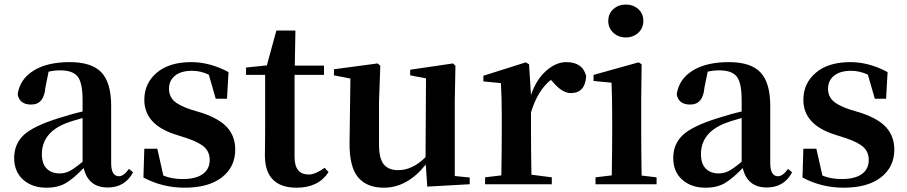

<svg xmlns="http://www.w3.org/2000/svg" viewBox="-20 -831 4090 866"><path d="M352.5 -101.6V-298.8Q293.9 -282.2 278.3 -275.4Q168.9 -232.4 168.9 -135.7Q168.9 -92.8 190.4 -70.8Q211.9 -48.8 249 -48.8Q273.4 -48.8 294.9 -60.1Q316.4 -71.3 352.5 -101.6ZM561.5 -69.3 580.1 -53.7Q543.9 14.6 465.8 14.6Q377.9 14.6 357.4 -73.2Q311.5 -25.4 276.4 -4.9Q241.2 15.6 189.5 15.6Q125 15.6 84.5 -20.5Q43.9 -56.6 43.9 -118.2Q43.9 -181.6 87.4 -222.2Q130.9 -262.7 244.1 -297.9Q304.7 -317.4 352.5 -328.1V-378.9Q352.5 -457 330.6 -485.4Q308.6 -513.7 251 -513.7Q225.6 -513.7 199.2 -507.8L184.6 -435.5Q178.7 -359.4 120.1 -359.4Q68.4 -359.4 59.6 -405.3Q69.3 -473.6 130.9 -512.2Q192.4 -550.8 294.9 -550.8Q393.6 -550.8 437.5 -504.4Q481.4 -458 481.4 -353.5V-95.7Q481.4 -36.1 516.6 -36.1Q538.1 -36.1 561.5 -69.3Z M840.8 -336.9 892.6 -321.3Q970.7 -294.9 1005.9 -254.9Q1041 -214.8 1041 -156.2Q1041 -78.1 981 -31.2Q920.9 15.6 812.5 15.6Q712.9 15.6 627 -30.3L630.9 -160.2H689.5L716.8 -39.1Q754.9 -23.4 803.7 -23.4Q863.3 -23.4 894.5 -45.9Q925.8 -68.4 925.8 -109.4Q925.8 -143.6 903.8 -165.5Q881.8 -187.5 825.2 -207L770.5 -224.6Q630.9 -269.5 630.9 -380.9Q630.9 -455.1 687 -502.9Q743.2 -550.8 842.8 -550.8Q926.8 -550.8 1010.7 -505.9L1003.9 -385.7H953.1L921.9 -494.1Q885.7 -511.7 845.7 -511.7Q796.9 -511.7 769.5 -489.7Q742.2 -467.8 742.2 -430.7Q742.2 -398.4 763.7 -377Q785.2 -355.5 840.8 -336.9Z M1444.3 -74.2 1461.9 -54.7Q1416 15.6 1318.4 15.6Q1174.8 15.6 1174.8 -130.9Q1174.8 -146.5 1175.3 -178.7Q1175.8 -210.9 1175.8 -231.4V-493.2H1089.8V-526.4L1183.6 -536.1L1226.6 -693.4H1312.5L1309.6 -535.2H1441.4V-493.2H1308.6V-123Q1308.6 -43.9 1373 -43.9Q1402.3 -43.9 1444.3 -74.2Z M2031.2 -37.1 2098.6 -30.3V0L1907.2 10.7L1900.4 -88.9Q1817.4 15.6 1710.9 15.6Q1634.8 15.6 1595.2 -31.2Q1555.7 -78.1 1556.6 -186.5L1560.5 -476.6L1486.3 -491.2V-518.6L1683.6 -544.9L1695.3 -534.2L1689.5 -374V-179.7Q1689.5 -116.2 1710.9 -89.8Q1732.4 -63.5 1775.4 -63.5Q1840.8 -63.5 1899.4 -122.1L1901.4 -477.5L1830.1 -491.2V-516.6L2023.4 -544.9L2034.2 -534.2L2031.2 -374Z M2366.2 -541 2375 -402.3Q2398.4 -471.7 2442.9 -511.2Q2487.3 -550.8 2534.2 -550.8Q2608.4 -550.8 2624 -487.3Q2619.1 -411.1 2554.7 -411.1Q2516.6 -411.1 2475.6 -459L2464.8 -470.7Q2405.3 -423.8 2375 -324.2V-235.4Q2375 -156.2 2377 -43L2468.8 -31.2V0H2168V-31.2L2241.2 -40Q2243.2 -153.3 2243.2 -235.4V-306.6Q2243.2 -392.6 2239.3 -456.1L2160.2 -463.9V-489.3L2351.6 -549.8Z M2723.6 -736.3Q2723.6 -769.5 2746.6 -790Q2769.5 -810.5 2802.7 -810.5Q2835.9 -810.5 2858.9 -790Q2881.8 -769.5 2881.8 -736.3Q2881.8 -704.1 2858.9 -683.1Q2835.9 -662.1 2802.7 -662.1Q2769.5 -662.1 2746.6 -683.1Q2723.6 -704.1 2723.6 -736.3ZM2874 -39.1 2941.4 -31.2V0H2666V-31.2L2739.3 -40Q2741.2 -153.3 2741.2 -235.4V-305.7Q2741.2 -382.8 2738.3 -458L2657.2 -465.8V-493.2L2860.4 -549.8L2874 -541L2872.1 -384.8V-235.4Q2872.1 -152.3 2874 -39.1Z M3325.2 -101.6V-298.8Q3266.6 -282.2 3251 -275.4Q3141.6 -232.4 3141.6 -135.7Q3141.6 -92.8 3163.1 -70.8Q3184.6 -48.8 3221.7 -48.8Q3246.1 -48.8 3267.6 -60.1Q3289.1 -71.3 3325.2 -101.6ZM3534.2 -69.3 3552.7 -53.7Q3516.6 14.6 3438.5 14.6Q3350.6 14.6 3330.1 -73.2Q3284.2 -25.4 3249 -4.9Q3213.9 15.6 3162.1 15.6Q3097.7 15.6 3057.1 -20.5Q3016.6 -56.6 3016.6 -118.2Q3016.6 -181.6 3060.1 -222.2Q3103.5 -262.7 3216.8 -297.9Q3277.3 -317.4 3325.2 -328.1V-378.9Q3325.2 -457 3303.2 -485.4Q3281.2 -513.7 3223.6 -513.7Q3198.2 -513.7 3171.9 -507.8L3157.2 -435.5Q3151.4 -359.4 3092.8 -359.4Q3041 -359.4 3032.2 -405.3Q3042 -473.6 3103.5 -512.2Q3165 -550.8 3267.6 -550.8Q3366.2 -550.8 3410.2 -504.4Q3454.1 -458 3454.1 -353.5V-95.7Q3454.1 -36.1 3489.3 -36.1Q3510.7 -36.1 3534.2 -69.3Z M3813.5 -336.9 3865.2 -321.3Q3943.4 -294.9 3978.5 -254.9Q4013.7 -214.8 4013.7 -156.2Q4013.7 -78.1 3953.6 -31.2Q3893.6 15.6 3785.2 15.6Q3685.5 15.6 3599.6 -30.3L3603.5 -160.2H3662.1L3689.5 -39.1Q3727.5 -23.4 3776.4 -23.4Q3835.9 -23.4 3867.2 -45.9Q3898.4 -68.4 3898.4 -109.4Q3898.4 -143.6 3876.5 -165.5Q3854.5 -187.5 3797.9 -207L3743.2 -224.6Q3603.5 -269.5 3603.5 -380.9Q3603.5 -455.1 3659.7 -502.9Q3715.8 -550.8 3815.4 -550.8Q3899.4 -550.8 3983.4 -505.9L3976.6 -385.7H3925.8L3894.5 -494.1Q3858.4 -511.7 3818.4 -511.7Q3769.5 -511.7 3742.2 -489.7Q3714.8 -467.8 3714.8 -430.7Q3714.8 -398.4 3736.3 -377Q3757.8 -355.5 3813.5 -336.9Z"/></svg>

Font: GenRyuMin TW TTF Bold
Style: Regular
Weight: 700
Version: Version 1.300